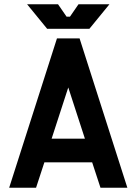

<svg xmlns="http://www.w3.org/2000/svg" viewBox="-20 -880 640 900"><path d="M353 -700H247L23 0H149L188 -119H412L451 0H577ZM107 -860 201 -745H399L493 -860H348L308 -802H292L252 -860ZM222 -230 300 -470 378 -230Z"/></svg>

Font: Fervojo
Style: Bold
Weight: 700
Designer: kohakuno
Version: ver.1.0